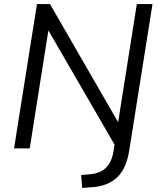

<svg xmlns="http://www.w3.org/2000/svg" viewBox="-20 -725 779 938"><path d="M381.4 193 376.5 130.1 420.4 126.2Q470.7 121.7 498.2 94.1Q525.7 66.5 534.3 15L542.3 -34.7L550.3 0L200 -604.7H220.8L125.2 0H48.6L160.6 -705H224.3L573.1 -100.3H552.8L648.4 -705H725L611.3 10.5Q604.4 54.2 589.9 86.7Q575.4 119.3 552.6 141.2Q529.7 163.1 498.2 175.3Q466.8 187.5 425.3 190Z"/></svg>

Font: Nunito Sans 12pt ExtraLight
Style: Italic
Weight: 200
Italic angle: -9°
Designer: Vernon Adams
Foundry: Vernon Adams
Version: Version 3.101;gftools[0.9.27]